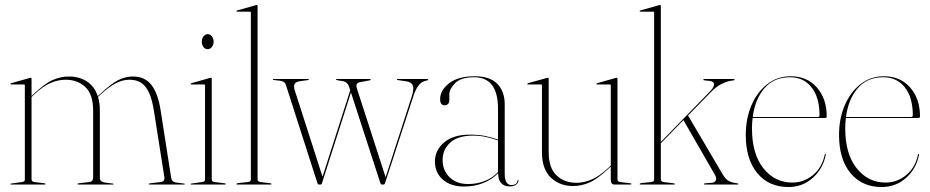

<svg xmlns="http://www.w3.org/2000/svg" viewBox="-20 -743 3746 773"><path d="M107 -426V-356.5L116 -365Q162 -408 193.5 -421.5Q225 -435 258 -435Q299 -435 329.8 -415.2Q360.5 -395.5 373.5 -356L383.5 -365Q428 -406.5 456.5 -420.8Q485 -435 515.5 -435Q563 -435 589.5 -401.2Q616 -367.5 626.5 -300L669 -28Q671.5 -10 689 -8L721 -4Q724 -4 724 -2Q724 0 721 0H583Q579 0 579 -2Q579 -4 584 -5L626 -10Q636 -11 639.5 -16.5Q643 -22 642 -28L599.5 -298Q589.5 -362.5 566.8 -392.2Q544 -422 501.5 -422Q474 -422 446.5 -408Q419 -394 385.5 -363L374.5 -353Q382 -329 382 -300V-28Q382 -11 402 -8L434 -4Q437 -4 437 -2Q437 0 434 0H296Q292 0 292 -2Q292 -5 297 -5L339 -10Q349 -11.5 352 -16.8Q355 -22 355 -28V-298Q355 -362.5 324 -392.2Q293 -422 244 -422Q214 -422 183.2 -408.8Q152.5 -395.5 118 -363L107 -352.5V-21Q107 -11.5 119 -10L159 -5Q163 -5 163 -2Q163 0 160 0H24Q22 0 22 -2Q22 -3.5 25 -4L68 -10Q80 -11.5 80 -20V-399Q80 -403 76 -403H24Q22 -403 22 -405Q22 -406.5 25 -408L99 -429Q102 -430 104 -430Q107 -430 107 -426Z M816 -545Q805.5 -545 799 -553.8Q792.5 -562.5 792.5 -575Q792.5 -588 799.5 -596.8Q806.5 -605.5 816 -605.5Q826.5 -605.5 833.2 -596.5Q840 -587.5 840 -575Q840 -562.5 833 -553.8Q826 -545 816 -545ZM832.5 -426V-21Q832.5 -11.5 844.5 -10L884.5 -5Q888.5 -5 888.5 -2Q888.5 0 885.5 0H749.5Q747.5 0 747.5 -2Q747.5 -3.5 750.5 -4L793.5 -10Q805.5 -11.5 805.5 -20V-399Q805.5 -403 801.5 -403H749.5Q747.5 -403 747.5 -405Q747.5 -406.5 750.5 -408L824.5 -429Q827.5 -430 829.5 -430Q832.5 -430 832.5 -426Z M1017 -719V-21Q1017 -11.5 1029 -10L1069 -5Q1073 -5 1073 -2Q1073 0 1070 0H934Q932 0 932 -2Q932 -4.5 939 -6L978 -10Q990 -11.5 990 -20V-692Q990 -696 986 -696H934Q932 -696 932 -698Q932 -700.5 935 -701L1009 -722Q1012 -723 1014 -723Q1017 -723 1017 -719Z M1270.5 0H1264.5Q1260 0 1258 -5.5L1132 -398Q1128.5 -409.5 1121.8 -413.5Q1115 -417.5 1103.5 -418.5L1081 -421Q1079 -421 1079 -423Q1079 -425 1081 -425H1220.5Q1223.5 -425 1223.5 -422.5Q1223.5 -421 1220 -420.5L1190 -416.5Q1171 -414 1166.2 -405.2Q1161.5 -396.5 1166.5 -380L1278.5 -31.5L1390 -379.5L1386.5 -391Q1379.5 -413 1361.5 -416L1338 -420Q1333 -420.5 1333 -423Q1333 -425 1336 -425H1469Q1472.5 -425 1472.5 -422.5Q1472.5 -420 1468.5 -419.5L1431 -412.5Q1418.5 -410.5 1416 -403.5Q1413.5 -396.5 1417 -386.5L1532.5 -29.5L1637.5 -354Q1647.5 -384.5 1642 -398.8Q1636.5 -413 1614 -416L1581.5 -420.5Q1578 -421 1578 -423Q1578 -425 1580.5 -425H1700Q1704 -425 1704 -422.5Q1704 -420 1700.5 -419.5L1688 -416Q1661 -408 1644 -355L1530.5 -6.5Q1528.5 0 1524 0H1517.5Q1513.5 0 1511 -7L1393 -370.5L1276 -4.5Q1274.5 0 1270.5 0Z M1731 -93Q1731 -138 1768 -169.5Q1805 -201 1872 -201Q1909 -201 1935.8 -195Q1962.5 -189 1985 -181V-305Q1985 -432 1889 -432Q1836 -432 1812.5 -408.5Q1789 -385 1789 -363V-341Q1789 -329 1783.2 -324Q1777.5 -319 1770 -319Q1752 -319 1752 -344Q1752 -379.5 1788.2 -407.8Q1824.5 -436 1891 -436Q1952.5 -436 1982.2 -405.5Q2012 -375 2012 -323V-45Q2012 -19 2019.5 -8.5Q2027 2 2038.5 2Q2061.5 2 2064 -17Q2064 -19 2066 -19Q2067.5 -19 2067.5 -17Q2067.5 -8 2058.5 -0.2Q2049.5 7.5 2033 7.5Q1985.5 7.5 1985.5 -46Q1961 -20 1925.2 -6Q1889.5 8 1849 8Q1794.5 8 1762.8 -20Q1731 -48 1731 -93ZM1762 -99Q1762 -56.5 1790.2 -29.2Q1818.5 -2 1865 -2Q1898.5 -2 1930.2 -13.8Q1962 -25.5 1985 -50.5V-177.5Q1963 -185.5 1938 -191.2Q1913 -197 1884 -197Q1823.5 -197 1792.8 -169Q1762 -141 1762 -99Z M2162 -129V-399Q2162 -403 2157 -403H2105Q2103 -403 2103 -405Q2103 -406.5 2106 -408L2181 -429Q2184 -430 2186 -430Q2189 -430 2189 -426V-131Q2189 -66.5 2220.8 -36.8Q2252.5 -7 2301 -7Q2331 -7 2362.2 -20.5Q2393.5 -34 2428 -66L2439 -76.5V-399Q2439 -403 2435 -403H2383Q2381 -403 2381 -405Q2381 -406.5 2384 -408L2458 -429Q2461 -430 2463 -430Q2466 -430 2466 -426V-21Q2466 -11.5 2478 -10L2518 -5Q2522 -5 2522 -2Q2522 0 2519 0H2454Q2439 0 2439 -20V-72.5L2430 -64Q2384.5 -21.5 2352.2 -7.8Q2320 6 2287 6Q2234 6 2198 -27.8Q2162 -61.5 2162 -129Z M2557.5 0Q2555.5 0 2555.5 -2Q2555.5 -4.5 2562.5 -6L2601.5 -10Q2613.5 -11.5 2613.5 -20V-692Q2613.5 -696 2609.5 -696H2557.5Q2555.5 -696 2555.5 -698Q2555.5 -700.5 2558.5 -701L2632.5 -722Q2635.5 -723 2637.5 -723Q2640.5 -723 2640.5 -719V-171.5L2838.5 -375Q2855.5 -392.5 2854.8 -404Q2854 -415.5 2836 -417.5L2815.5 -419.5Q2811.5 -420 2811.5 -422.5Q2811.5 -425 2815.5 -425H2932.5Q2937.5 -425 2937.5 -422.5Q2937.5 -419.5 2930.5 -419Q2910 -417 2886.8 -405.8Q2863.5 -394.5 2843 -373L2750 -278L2889 -42Q2900.5 -22 2913.5 -14.8Q2926.5 -7.5 2948 -5Q2952.5 -4.5 2952.5 -2Q2952.5 0 2950 0H2817Q2814.5 0 2814.5 -2Q2814.5 -5 2819.5 -5L2845.5 -7Q2858.5 -8 2862.2 -17.2Q2866 -26.5 2857.5 -40.5L2731.5 -259.5L2640.5 -166V-21Q2640.5 -11.5 2652.5 -10L2692.5 -5Q2696.5 -5 2696.5 -2Q2696.5 0 2693.5 0Z M3308.5 -274Q3308.5 -268 3301.5 -268H3010Q3007.5 -248 3007.5 -226Q3007.5 -123.5 3053.2 -65.8Q3099 -8 3170 -8Q3216 -8 3252.8 -38Q3289.5 -68 3300.5 -120.5Q3301.5 -123.5 3302.5 -123.5Q3305 -123.5 3304.5 -119.5Q3293.5 -63.5 3252.2 -26.8Q3211 10 3154 10Q3075.5 10 3029 -45.8Q2982.5 -101.5 2982.5 -200Q2982.5 -265 3005.2 -318.5Q3028 -372 3068.8 -404Q3109.5 -436 3163.5 -436Q3229 -436 3268.8 -390.8Q3308.5 -345.5 3308.5 -274ZM3160.5 -432Q3095.5 -432 3057.5 -387.5Q3019.5 -343 3010.5 -272H3272.5Q3279.5 -272 3279.5 -279Q3279.5 -350.5 3247.5 -391.2Q3215.5 -432 3160.5 -432Z M3684 -274Q3684 -268 3677 -268H3385.5Q3383 -248 3383 -226Q3383 -123.5 3428.8 -65.8Q3474.5 -8 3545.5 -8Q3591.5 -8 3628.2 -38Q3665 -68 3676 -120.5Q3677 -123.5 3678 -123.5Q3680.5 -123.5 3680 -119.5Q3669 -63.5 3627.8 -26.8Q3586.5 10 3529.5 10Q3451 10 3404.5 -45.8Q3358 -101.5 3358 -200Q3358 -265 3380.8 -318.5Q3403.5 -372 3444.2 -404Q3485 -436 3539 -436Q3604.5 -436 3644.2 -390.8Q3684 -345.5 3684 -274ZM3536 -432Q3471 -432 3433 -387.5Q3395 -343 3386 -272H3648Q3655 -272 3655 -279Q3655 -350.5 3623 -391.2Q3591 -432 3536 -432Z"/></svg>

Font: Fraunces 144pt S000 Thin
Style: Regular
Weight: 100
Version: Version 1.000; ttfautohint (v1.8.3)